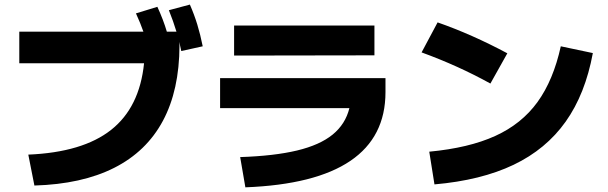

<svg xmlns="http://www.w3.org/2000/svg" viewBox="-20 -802 2633 831"><path d="M603.5 -528.3H63.5V-665H600.6Q588.9 -699.2 568.4 -744.1L661.1 -772.5Q687 -716.3 702.1 -665H743.7Q730 -710.4 710.9 -757.8L801.8 -782.2Q820.8 -738.8 834 -695.6Q847.2 -652.3 857.4 -601.6L764.6 -581.1L755.9 -620.6L756.8 -604.5Q756.3 -412.1 685.1 -279.1Q613.8 -146 473.9 -75.4Q334 -4.9 128.9 1L102.5 -132.8Q337.4 -142.6 460.7 -239.7Q584 -336.9 603.5 -528.3Z M1492.2 -334H932.6V-463.9H1648.4V-403.3Q1648.4 -14.6 1042 8.8L1019.5 -122.1Q1167 -127 1265.6 -150.6Q1364.3 -174.3 1419.7 -219.5Q1475.1 -264.6 1492.2 -334ZM993.2 -691.4H1600.6V-562.5L993.2 -561.5Z M2407.2 -601.6 2545.9 -572.3Q2513.2 -395 2428.2 -275.4Q2343.3 -155.8 2202.6 -88.6Q2062 -21.5 1860.4 -3.9L1837.9 -145.5Q2009.3 -161.6 2123.5 -213.6Q2237.8 -265.6 2306.4 -360.4Q2375 -455.1 2407.2 -601.6ZM1804.7 -575.2 1874 -705.1Q2022.5 -653.3 2175.8 -571.3L2102.5 -440.4Q1962.9 -517.6 1804.7 -575.2Z"/></svg>

Font: Pretendard GOV ExtraBold
Style: Regular
Weight: 800
Designer: Base glyphs from Inter by Rasmus Andersson; Hangeul glyphs from Noto Sans CJK(Source Han Sans) by Jang Soo-young and Kan
Foundry: Kil Hyung-jin
Version: Version 1.309